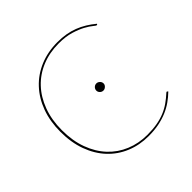

<svg xmlns="http://www.w3.org/2000/svg" viewBox="-181 -875 1049 1049"><g transform="rotate(-45 344.0 -350.0)"><path d="M68 0ZM633 -94.5Q635 -94.5 636.5 -93L641 -89Q619 -67.5 593.8 -49.8Q568.5 -32 538.5 -19.2Q508.5 -6.5 472.5 0.8Q436.5 8 393 8Q322.5 8 263 -16.8Q203.5 -41.5 160 -88Q116.5 -134.5 92.2 -200.8Q68 -267 68 -350Q68 -430 92.2 -496Q116.5 -562 160.8 -609.2Q205 -656.5 266.8 -682.2Q328.5 -708 403 -708Q437.5 -708 468 -702.8Q498.5 -697.5 525.8 -687Q553 -676.5 578 -661.2Q603 -646 627 -626L625 -623Q624 -621 620 -621Q616.5 -621 602.2 -633Q588 -645 561.5 -659.5Q535 -674 495.8 -686Q456.5 -698 403 -698Q332 -698 272.8 -673.8Q213.5 -649.5 170.8 -604.2Q128 -559 104 -494.5Q80 -430 80 -350Q80 -268.5 103.8 -204Q127.5 -139.5 169.5 -94.5Q211.5 -49.5 268.8 -25.8Q326 -2 393 -2Q435.5 -2 469 -8Q502.5 -14 530.2 -25.5Q558 -37 581.8 -53.8Q605.5 -70.5 629 -92Q631.5 -94.5 633 -94.5ZM422 -370Q422 -359.5 413.2 -351.2Q404.5 -343 394 -343Q382.5 -343 374.2 -351.2Q366 -359.5 366 -370Q366 -381.5 374.2 -389.8Q382.5 -398 394 -398Q404.5 -398 413.2 -389.8Q422 -381.5 422 -370Z"/></g></svg>

Font: Lato Hairline
Style: Regular
Weight: 100
Designer: Lukasz Dziedzic
Foundry: tyPoland Lukasz Dziedzic
Version: Version 2.007; 2014-02-27